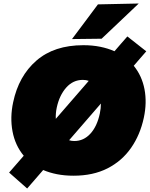

<svg xmlns="http://www.w3.org/2000/svg" viewBox="-20 -987 855 1096"><path d="M135 89 32 -2Q54 -27.5 74.8 -51.2Q95.5 -75 115.5 -98Q66.5 -157 51.5 -236.8Q36.5 -316.5 55 -403Q86.5 -553 187.8 -641Q289 -729 456 -729Q507.5 -729 552 -720Q596.5 -711 633.5 -694.5Q651.5 -715.5 669.8 -736.5Q688 -757.5 707 -779L815 -694Q796.5 -673 778.8 -652.5Q761 -632 743.5 -611.5Q790 -554.5 804.8 -477.8Q819.5 -401 801 -315Q780 -217 728 -142.5Q676 -68 593.8 -26Q511.5 16 400 16Q349 16 305.8 7.5Q262.5 -1 226.5 -16.5Q203.5 10 181 36Q158.5 62 135 89ZM304 -373Q297 -340 298.5 -308.5L478.5 -516Q482.5 -520.5 486.5 -525.5Q471 -531 453 -531Q397 -531 358 -487Q319 -443 304 -373ZM404 -182Q457.5 -182 496 -224Q534.5 -266 550 -340Q556 -368.5 556 -396L374.5 -186.5Q388.5 -182 404 -182ZM391 -764Q428.5 -814.5 465.5 -863.5Q502.5 -912.5 539 -962L772 -967Q717 -914.5 663.5 -864Q610 -813.5 560 -766Z"/></svg>

Font: Commissioner Black
Style: Italic
Weight: 900
Italic angle: -12°
Designer: Kostas Bartsokas
Foundry: Kostas Bartsokas
Version: Version 1.000; ttfautohint (v1.8.3)